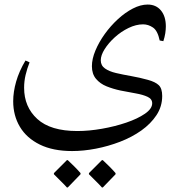

<svg xmlns="http://www.w3.org/2000/svg" viewBox="-20 -479 794 844"><path d="M110 -205Q99 -177 92.5 -149.5Q86 -122 86 -93Q86 -9 144 44Q202 97 320 97Q371 97 428 87Q485 77 535 60Q585 43 617 21Q649 -1 649 -25Q649 -44 628.5 -53.5Q608 -63 576.5 -68.5Q545 -74 510 -81Q477 -88 448.5 -99.5Q420 -111 402 -132.5Q384 -154 384 -188Q384 -220 399.5 -257Q415 -294 440.5 -329.5Q466 -365 498 -394.5Q530 -424 564 -441.5Q598 -459 629 -459Q666 -459 687.5 -433Q709 -407 709 -363Q709 -349 706.5 -332.5Q704 -316 698 -298L682 -301Q673 -344 652.5 -358Q632 -372 609 -372Q578 -372 545 -356Q512 -340 484.5 -315Q457 -290 440 -263Q423 -236 423 -214Q423 -191 441.5 -178Q460 -165 490 -158Q520 -151 557 -144.5Q594 -138 630 -128Q663 -119 678 -104.5Q693 -90 693 -57Q693 -11 668 27Q643 65 601.5 94.5Q560 124 508 144Q456 164 401.5 174.5Q347 185 297 185Q213 185 155 156.5Q97 128 67.5 78.5Q38 29 38 -34Q38 -75 51 -120.5Q64 -166 92 -213ZM428 345Q427 343 416 332Q405 321 392 308Q379 295 371 287V282L428 225H432Q446 238 461 253Q476 268 488 282V287L432 345ZM274 345Q273 343 262 332Q251 321 238 308Q225 295 217 287V282L274 225H278Q292 238 307 253Q322 268 334 282V287L278 345Z"/></svg>

Font: Bona Nova SC
Style: Regular
Weight: 400
Designer: Mateusz Machalski
Foundry: Capitalics
Version: Version 4.001; ttfautohint (v1.8.4.7-5d5b)